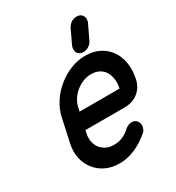

<svg xmlns="http://www.w3.org/2000/svg" viewBox="-178 -847 874 955"><g transform="rotate(-30 259.5 -370.0)"><path d="M354 -706Q362 -722 376 -731Q390 -740 406 -740H412Q415 -740 419 -739Q434 -735 441 -722.5Q448 -710 444 -693Q444 -690 443 -687.5Q442 -685 440 -682L403 -604Q395 -588 380.5 -579Q366 -570 351 -570H344Q341 -570 339 -571Q323 -575 316.5 -587.5Q310 -600 313 -616Q314 -620 315 -622.5Q316 -625 317 -628ZM184 -323H280H343H381H400H409H414Q420 -351 416.5 -375Q413 -399 402.5 -417Q392 -435 372.5 -445.5Q353 -456 327 -456Q302 -456 279.5 -447Q257 -438 238 -422.5Q219 -407 206 -386Q193 -365 188 -341ZM343 -132Q352 -140 362 -144Q372 -148 382 -148Q402 -148 412 -133.5Q422 -119 419 -101Q417 -94 413.5 -86Q410 -78 402 -72Q360 -36 316 -18Q272 0 230 0Q186 0 152 -16Q118 -32 95 -60.5Q72 -89 63.5 -127Q55 -165 64 -208L93 -341Q102 -384 126.5 -422Q151 -460 186 -488.5Q221 -517 262 -533.5Q303 -550 347 -550Q391 -550 425.5 -533Q460 -516 482 -485.5Q504 -455 511 -413.5Q518 -372 508 -324Q499 -280 467 -254.5Q435 -229 389 -229H164L159 -208Q155 -185 159.5 -164Q164 -143 176.5 -127.5Q189 -112 207.5 -103Q226 -94 250 -94Q283 -94 307.5 -107Q332 -120 343 -132Z"/></g></svg>

Font: VDS
Style: Italic
Weight: 400
Designer: artmaker
Foundry: artmaker
Version: Version 1.000 2009 initial release